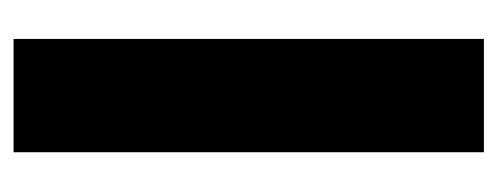

<svg xmlns="http://www.w3.org/2000/svg" viewBox="-256 -512 768 297"><g transform="rotate(-90 128.5 -364.0)"><path d="M216.3 -727.5V0H41V-727.5Z"/></g></svg>

Font: Inter Tight ExtraBold
Style: Regular
Weight: 800
Designer: Rasmus Andersson
Foundry: rsms
Version: Version 3.004; ttfautohint (v1.8.4.7-5d5b)